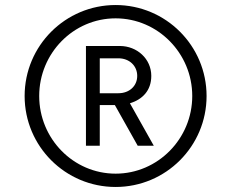

<svg xmlns="http://www.w3.org/2000/svg" viewBox="-20 -738 921 764"><path d="M745 -356C745 -186 608 -47 440 -47C272 -47 136 -186 136 -356C136 -526 272 -665 440 -665C608 -665 745 -526 745 -356ZM526 -436C526 -396 495 -367 451 -367H377V-506H451C495 -506 526 -476 526 -436ZM802 -356C802 -556 640 -718 440 -718C240 -718 78 -556 78 -356C78 -156 240 6 440 6C640 6 802 -156 802 -356ZM497 -327C546 -342 582 -377 582 -436C582 -504 525 -555 457 -555H322V-158H377V-320H437L528 -158H592Z"/></svg>

Font: Matrixport Regular
Style: Regular
Weight: 400
Designer: Ninad Kale (Devanagari), Jonny Pinhorn (Latin)
Foundry: Indian Type Foundry
Version: Version 3.200;PS 1.000;hotconv 16.6.54;makeotf.lib2.5.65590